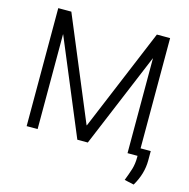

<svg xmlns="http://www.w3.org/2000/svg" viewBox="-126 -852 1134 1149"><g transform="rotate(15 440.5 -277.5)"><path d="M439 -96H441L705 -729H787V2H719V-585H718L473 2H408L163 -585H162V2H94V-729H175ZM803 174 744 161Q759 123 771 85Q781 51 781 13V-46H850V12Q850 95 803 174Z"/></g></svg>

Font: Sinter Normal
Style: Regular
Weight: 350
Foundry: Adobe & rsms
Version: Version 1.000